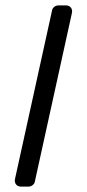

<svg xmlns="http://www.w3.org/2000/svg" viewBox="-20 -687 320 707"><path d="M56 0H86C96 0 106 -8 108 -17L245 -640C248 -655 238 -667 224 -667H194C184 -667 174 -659 172 -650L35 -27C32 -12 42 0 56 0Z"/></svg>

Font: DIN Rundschrift
Style: Mittel
Weight: 400
Version: Version 1.027